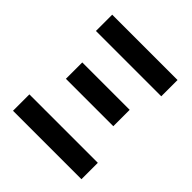

<svg xmlns="http://www.w3.org/2000/svg" viewBox="-197 -886 1030 1030"><g transform="rotate(45 318.0 -370.5)"><path d="M58.8 0V-124.3H578.1V0ZM138.2 -321.9V-446.1H497.9V-321.9ZM70.6 -617.3V-740.8H566.3V-617.3Z"/></g></svg>

Font: Noto Sans KR Thin
Style: Regular
Weight: 100
Designer: Ryoko NISHIZUKA 西塚涼子 (kana, bopomofo & ideographs); Paul D. Hunt (Latin, Greek & Cyrillic); Sandoll Communications 산돌커뮤니
Foundry: Adobe
Version: Version 2.004-H2;hotconv 1.0.118;makeotfexe 2.5.65603